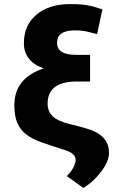

<svg xmlns="http://www.w3.org/2000/svg" viewBox="-20 -741 592 953"><path d="M461.9 -571.8 410.6 -584.5Q383.8 -590.3 351.6 -590.3Q263.2 -590.3 263.2 -528.8Q263.2 -468.8 356 -468.8H427.2V-336.4H361.3Q216.3 -336.4 216.3 -226.6Q216.3 -187.5 242.2 -163.3Q268.1 -139.2 327.4 -124.8Q386.7 -110.4 406.2 -104.2Q425.8 -98.1 439.9 -92.3Q522.5 -58.1 521 19Q521 58.1 484.1 108.4Q447.3 158.7 394 191.9L311.5 132.8Q335.4 109.4 345.5 87.6Q355.5 65.9 355.5 53.2Q355.5 22.9 311 6.8Q225.1 -20.5 181.9 -36.1Q138.7 -51.8 109.9 -74Q81.1 -96.2 66.2 -130.1Q51.3 -164.1 51.3 -218.8Q51.3 -353.5 196.8 -401.4Q98.6 -437 98.6 -526.4Q98.6 -615.2 160.6 -668Q222.7 -720.7 328.6 -720.7Q379.9 -720.7 412.4 -715.1Q444.8 -709.5 488.3 -694.3Z"/></svg>

Font: Roboto Black
Style: Regular
Weight: 900
Designer: Google
Version: Version 2.134; 2016